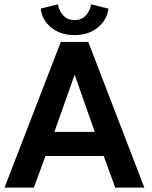

<svg xmlns="http://www.w3.org/2000/svg" viewBox="-20 -850 688 870"><path d="M471 -811Q465.5 -760.5 423.8 -725.8Q382 -691 318 -691Q254 -691 212.2 -725Q170.5 -759 164.5 -811L242.5 -830.5Q246.5 -803 265.8 -781Q285 -759 318 -759Q350.5 -759 369.8 -781Q389 -803 392.5 -830.5ZM255.5 -660H380L634 0H502L450 -143H186L133.5 0H0.5ZM226.5 -252.5H409.5L319 -509.5H317.5Z"/></svg>

Font: League Spartan SemiBold
Style: Regular
Weight: 600
Foundry: The League of Moveable Type
Version: Version 2.002